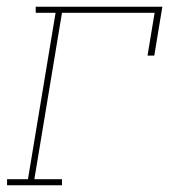

<svg xmlns="http://www.w3.org/2000/svg" viewBox="-20 -550 540 570"><path d="M1 0V-18H63L145 -512H86V-530H462L438 -385H418L439 -512H164L82 -18H164V0Z"/></svg>

Font: Iosevka Slab Thin Oblique
Style: Regular
Weight: 100
Italic angle: -9°
Monospace: yes
Designer: Belleve Invis
Foundry: Belleve Invis
Version: Version 11.1.0; ttfautohint (v1.8.3)